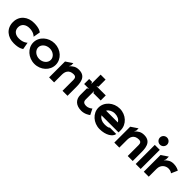

<svg xmlns="http://www.w3.org/2000/svg" viewBox="269 -1902 3142 3142"><g transform="rotate(45 1839.5 -331.0)"><path d="M23 -225C23 -75 137 11 279 11C400 11 446 -26 454 -34L432 -156C418 -142 371 -104 279 -104C201 -104 142 -145 142 -225C142 -305 206 -348 284 -348C374 -348 417 -311 432 -295L454 -416C447 -423 401 -461 279 -461C137 -461 23 -375 23 -225Z M494 -226C494 -95 613 11 755 11C898 11 1014 -95 1014 -226C1014 -357 898 -462 755 -462C613 -462 494 -357 494 -226ZM608 -226C608 -295 675 -348 755 -348C834 -348 900 -295 900 -226C900 -157 834 -102 755 -102C675 -102 608 -157 608 -226Z M1082 -4H1198V-183C1198 -247 1221 -325 1333 -325C1373 -325 1392 -302 1392 -260V-4H1508V-183C1508 -288 1508 -439 1341 -439C1264 -439 1230 -407 1194 -375L1180 -362L1198 -399V-450L1082 -372Z M1564 -333H1678L1646 -317V-158C1648 -53 1719 11 1839 11C1921 11 1981 -34 1994 -44L1943 -145C1932 -134 1895 -102 1839 -102C1784 -102 1761 -124 1761 -174V-367L1777 -334H1946V-451H1729L1761 -467V-632H1646V-416L1630 -449H1564Z M2002 -226C2002 -95 2121 11 2263 11C2405 11 2505 -54 2514 -126H2366C2355 -104 2297 -102 2263 -102C2205 -102 2155 -128 2131 -165L2127 -171H2522V-222C2522 -355 2406 -462 2263 -462C2121 -462 2002 -357 2002 -226ZM2126 -278 2130 -284C2153 -321 2204 -348 2263 -348C2322 -348 2372 -323 2395 -284L2399 -278Z M2591 -4H2707V-183C2707 -247 2730 -325 2842 -325C2882 -325 2901 -302 2901 -260V-4H3017V-183C3017 -288 3017 -439 2850 -439C2773 -439 2739 -407 2703 -375L2689 -362L2707 -399V-450L2591 -372Z M3060 -591C3060 -545 3098 -508 3143 -508C3188 -508 3226 -545 3226 -591C3226 -637 3188 -673 3143 -673C3098 -673 3060 -637 3060 -591ZM3086 -4H3201V-446H3086Z M3269 -8H3384V-191C3384 -286 3457 -332 3518 -332C3565 -332 3592 -314 3602 -304L3650 -414C3640 -420 3595 -447 3526 -447C3449 -447 3416 -415 3380 -383L3366 -370L3384 -407V-473L3269 -395Z"/></g></svg>

Font: Charger EcoBold
Style: Bold
Weight: 1000
Designer: Jasper
Foundry: Cannot Into Space Fonts
Version: Version 1.1